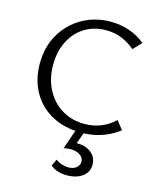

<svg xmlns="http://www.w3.org/2000/svg" viewBox="-134 -758 927 1120"><g transform="rotate(15 329.5 -198.0)"><path d="M507 170Q507 215 471 241.5Q435 268 377 268Q316 268 278 236L297 195Q312 207 333 214Q354 221 374 221Q405 221 422.5 205.5Q440 190 440 169Q440 146 418 130.5Q396 115 360 115Q342 115 319 120L359 5Q269 -2 200.5 -44.5Q132 -87 94.5 -158.5Q57 -230 57 -322Q57 -423 102.5 -500.5Q148 -578 225 -621Q302 -664 394 -664Q516 -664 604 -592L557 -542Q478 -609 382 -609Q310 -609 253.5 -574.5Q197 -540 165.5 -477.5Q134 -415 134 -334Q134 -250 168.5 -185Q203 -120 263 -84Q323 -48 399 -48Q504 -48 581 -120L621 -69Q528 2 409 6L385 72H391Q441 72 474 99Q507 126 507 170Z"/></g></svg>

Font: Ysabeau SC
Style: Regular
Weight: 400
Designer: Christian Thalmann (Catharsis Fonts)
Version: Version 0.003